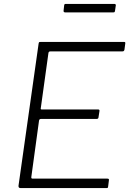

<svg xmlns="http://www.w3.org/2000/svg" viewBox="-20 -955 656 975"><path d="M176 -733Q177 -739 178.5 -740.5Q180 -742 186 -742H611Q618 -742 616 -733L612 -703Q611 -699 609 -696.5Q607 -694 601 -694H237Q232 -694 229.5 -692.5Q227 -691 226 -686L187 -405Q186 -402 187.5 -400.5Q189 -399 193 -399H479Q483 -399 484.5 -396.5Q486 -394 485 -390L480 -358Q479 -351 470 -351H188Q179 -351 178 -341L139 -56Q138 -48 145 -48H524Q530 -48 532 -46Q534 -44 533 -39L529 -7Q528 -2 527 -1Q526 0 521 0H84Q73 0 74 -12L176 -733ZM568 -927 564 -900Q563 -895 561.5 -893.5Q560 -892 553 -892H311Q306 -892 304 -895Q302 -898 303 -902L306 -929Q307 -932 308 -933.5Q309 -935 312 -935H562Q565 -935 567 -932.5Q569 -930 568 -927Z"/></svg>

Font: Libre Franklin ExtraLight
Style: Italic
Weight: 250
Italic angle: -8°
Designer: Pablo Impallari, Rodrigo Fuenzalida, Nhung Nguyen
Foundry: Impallari Type
Version: Version 3.000